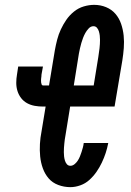

<svg xmlns="http://www.w3.org/2000/svg" viewBox="-20 -763 540 791"><path d="M270 8Q244 8 220 -1Q196 -10 180.5 -28Q165 -46 156.5 -69.5Q148 -93 145.5 -118.5Q143 -144 144.5 -170Q146 -196 151 -221L168 -324H157Q140 -324 123 -327Q106 -330 91.5 -338Q77 -346 67 -359Q57 -372 52 -388Q47 -404 47 -421.5Q47 -439 50 -456L55 -489H157L151 -456Q151 -452 150.5 -448Q150 -444 149.5 -440Q149 -436 149 -431.5Q149 -427 149.5 -423Q150 -419 151.5 -415Q153 -411 157 -411H182L206 -556Q210 -578 215.5 -599.5Q221 -621 230.5 -641.5Q240 -662 253 -681Q266 -700 284.5 -715Q303 -730 325 -736.5Q347 -743 368 -743Q394 -743 417 -733.5Q440 -724 455.5 -706Q471 -688 479 -664.5Q487 -641 489.5 -616Q492 -591 490 -565Q488 -539 484 -514L452 -324H269L250 -207Q248 -198 247 -189Q246 -180 245 -171.5Q244 -163 243.5 -154Q243 -145 243 -136Q243 -127 244 -118.5Q245 -110 247.5 -101.5Q250 -93 255.5 -86.5Q261 -80 270 -80Q279 -80 287 -86.5Q295 -93 300.5 -101.5Q306 -110 309.5 -119Q313 -128 316 -137Q319 -146 321.5 -155.5Q324 -165 325 -174H426Q422 -153 415.5 -133Q409 -113 399.5 -93Q390 -73 377.5 -55Q365 -37 348.5 -22Q332 -7 311 0.5Q290 8 270 8ZM284 -411H366L385 -528Q386 -537 387.5 -546Q389 -555 390 -564Q391 -573 391.5 -581.5Q392 -590 392 -599Q392 -608 391 -616.5Q390 -625 387.5 -633.5Q385 -642 379.5 -648.5Q374 -655 365 -655Q354 -655 345.5 -646Q337 -637 331.5 -627Q326 -617 322 -606.5Q318 -596 315 -585.5Q312 -575 309.5 -564Q307 -553 305 -542Z"/></svg>

Font: Iosevka Curly Slab SmBdObl
Style: Regular
Weight: 600
Italic angle: -9°
Monospace: yes
Designer: Belleve Invis
Foundry: Belleve Invis
Version: Version 11.0.0; ttfautohint (v1.8.3)